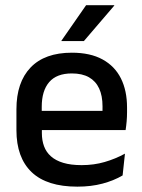

<svg xmlns="http://www.w3.org/2000/svg" viewBox="-20 -704 546 736"><path d="M276.5 11.5Q159.5 11.5 101.2 -44.2Q43 -100 43 -205V-285Q43 -388.5 97.2 -445.2Q151.5 -502 255.5 -502Q326 -502 373 -476.2Q420 -450.5 443.5 -403.5Q467 -356.5 467 -292V-273.5Q467 -256.5 465.5 -239Q464 -221.5 461.5 -205.5H371.5Q372.5 -231.5 372.8 -254.5Q373 -277.5 373 -296.5Q373 -337 360 -365Q347 -393 321 -407.8Q295 -422.5 255.5 -422.5Q197 -422.5 168.5 -389.2Q140 -356 140 -294.5V-248.5L140.5 -237V-193.5Q140.5 -166 148.8 -143.5Q157 -121 175.2 -104.8Q193.5 -88.5 222.5 -79.8Q251.5 -71 293 -71Q340 -71 381.2 -83Q422.5 -95 459 -115L450 -31.5Q417 -12 373.2 -0.2Q329.5 11.5 276.5 11.5ZM95 -205.5V-279H441.5V-205.5ZM310 -684H418V-682.5L301.5 -546.5H215.5V-548Z"/></svg>

Font: Anek Tamil Medium
Style: Regular
Weight: 500
Designer: Aadarsh Rajan (Tamil), Yesha Goshar (Latin)
Foundry: Ek Type
Version: Version 1.003